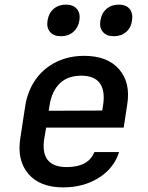

<svg xmlns="http://www.w3.org/2000/svg" viewBox="-20 -802 640 832"><path d="M473 -645Q442 -645 426 -663.5Q410 -682 415 -713Q420 -745 441.5 -763.5Q463 -782 495 -782Q526 -782 541.5 -763.5Q557 -745 552 -713Q548 -682 526.5 -663.5Q505 -645 473 -645ZM244 -645Q213 -645 197 -663.5Q181 -682 186 -713Q191 -745 212.5 -763.5Q234 -782 266 -782Q297 -782 313 -763.5Q329 -745 324 -713Q319 -682 297.5 -663.5Q276 -645 244 -645ZM254 10Q153 10 103 -48.5Q53 -107 68 -203L90 -347Q101 -411 135.5 -459Q170 -507 224 -533.5Q278 -560 345 -560Q446 -560 496.5 -501.5Q547 -443 531 -347L516 -249H180L172 -203Q152 -78 269 -78Q363 -78 389 -143H496Q474 -73 408 -31.5Q342 10 254 10ZM195 -347 191 -322 423 -323 427 -348Q436 -409 412.5 -441.5Q389 -474 332 -474Q274 -474 239.5 -441Q205 -408 195 -347Z"/></svg>

Font: NKDuy Mono SemiBold
Style: Italic
Weight: 600
Italic angle: -9°
Monospace: yes
Designer: NKDuy
Foundry: NKDuy
Version: Version 2.251; ttfautohint (v1.8.4.7-5d5b)